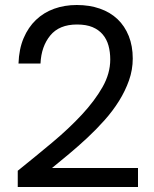

<svg xmlns="http://www.w3.org/2000/svg" viewBox="-20 -756 615 768"><path d="M51 -73Q122 -130 189 -186Q256 -242 307.5 -297.5Q359 -353 390 -407.5Q421 -462 421 -518Q421 -548 414 -573.5Q407 -599 391 -618Q375 -637 350 -647.5Q325 -658 288 -658Q217 -658 181 -614Q145 -570 142 -502H54Q56 -560 74.5 -603.5Q93 -647 124 -676.5Q155 -706 196.5 -721Q238 -736 287 -736Q338 -736 379.5 -721.5Q421 -707 450 -679.5Q479 -652 495 -612Q511 -572 511 -522Q511 -477 496 -434.5Q481 -392 456 -352Q431 -312 398 -275Q365 -238 329 -204.5Q293 -171 256.5 -140.5Q220 -110 188 -84H532V-8H51Z"/></svg>

Font: Poppins
Style: Regular
Weight: 400
Designer: Ninad Kale (Devanagari), Jonny Pinhorn (Latin)
Foundry: Indian Type Foundry
Version: Version 3.002 2017